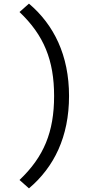

<svg xmlns="http://www.w3.org/2000/svg" viewBox="-20 -838 540 1054"><path d="M139 196C276 80 359 -86 359 -311C359 -534 276 -702 139 -818L87 -772C221 -645 277 -507 277 -311C277 -114 221 23 87 150Z"/></svg>

Font: Noto Sans Mono CJK SC
Style: Regular
Weight: 400
Designer: Ryoko NISHIZUKA 西塚涼子 (kana, bopomofo & ideographs); Paul D. Hunt (Latin, Greek & Cyrillic); Sandoll Communications 산돌커뮤니
Foundry: Adobe
Version: Version 2.004;hotconv 1.0.118;makeotfexe 2.5.65603